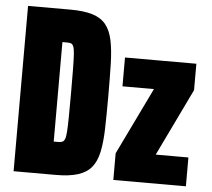

<svg xmlns="http://www.w3.org/2000/svg" viewBox="-50 -742 877 796"><g transform="rotate(5 388.5 -344.0)"><path d="M35 0V-688H211Q267 -688 303 -677Q339 -666 359 -641.5Q379 -617 387.5 -576.5Q396 -536 397.5 -478.5Q399 -421 399 -344Q399 -267 397.5 -210Q396 -153 387.5 -112.5Q379 -72 359 -47.5Q339 -23 303 -11.5Q267 0 211 0ZM190 -137H209Q218 -137 225 -139.5Q232 -142 236 -151.5Q240 -161 241.5 -183Q243 -205 243.5 -244Q244 -283 244 -344Q244 -406 243.5 -445.5Q243 -485 241.5 -506.5Q240 -528 236 -537.5Q232 -547 225.5 -549Q219 -551 209 -551H190ZM450 0V-111L585 -390H454V-510H751V-400L616 -120H752V0Z"/></g></svg>

Font: Saira ExtraCondensed Black
Style: Regular
Weight: 900
Width: 2
Designer: Hector Gatti with collaboration of the Omnibus-Type team
Foundry: Omnibus-Type
Version: Version 1.101